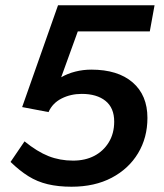

<svg xmlns="http://www.w3.org/2000/svg" viewBox="-20 -698 622 728"><path d="M251 10Q201 10 161 0.5Q121 -9 87.5 -30Q54 -51 20 -84L73 -162Q121 -123 164 -106Q207 -89 257 -89Q303 -89 337.5 -107Q372 -125 392.5 -158.5Q413 -192 413 -237Q413 -289 380 -315.5Q347 -342 290 -342Q248 -342 213.5 -324.5Q179 -307 164 -273L64 -292L200 -678H566L548 -579H275L212 -405Q236 -419 265.5 -426.5Q295 -434 326 -434Q427 -434 483 -385.5Q539 -337 539 -251Q539 -176 503.5 -117Q468 -58 403.5 -24Q339 10 251 10Z"/></svg>

Font: Gantari SemiBold
Style: Italic
Weight: 600
Italic angle: -10°
Designer: Anugrah Pasau
Foundry: Lafontype
Version: Version 1.000